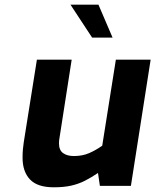

<svg xmlns="http://www.w3.org/2000/svg" viewBox="-20 -791 661 817"><path d="M209 6Q139 6 107.5 -27.5Q76 -61 76 -120Q76 -141 77.5 -156Q79 -171 81 -185L137 -537H285L233 -203Q232 -198 231.5 -193Q231 -188 231 -181Q231 -152 248.5 -139.5Q266 -127 294 -127Q331 -127 359.5 -139.5Q388 -152 415 -171L473 -537H621L537 0H405L397 -55Q369 -36 341.5 -22Q314 -8 282.5 -1Q251 6 209 6ZM372 -631 280 -771H399L459 -631Z"/></svg>

Font: Exo Thin
Style: Bold Italic
Weight: 700
Italic angle: -9°
Version: Version 2.000